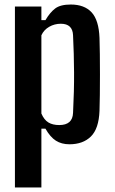

<svg xmlns="http://www.w3.org/2000/svg" viewBox="-20 -629 508 849"><path d="M46 200V-600H163V-540H181Q201 -574 224 -591.5Q247 -609 293 -609Q353 -609 385 -574.5Q417 -540 420 -461Q421 -433 421.5 -390Q422 -347 422 -299.5Q422 -252 421.5 -209Q421 -166 420 -139Q417 -60 382 -25.5Q347 9 287 9Q252 9 227 -7Q202 -23 181 -60H163V200ZM242 -76Q301 -76 303 -130Q308 -226 307.5 -309Q307 -392 303 -473Q301 -524 249 -524Q221 -524 197.5 -510.5Q174 -497 163 -473V-127Q175 -99 194 -87.5Q213 -76 242 -76Z"/></svg>

Font: Big Shoulders Text
Style: Bold
Weight: 700
Designer: Patric King
Foundry: XO Type Co
Version: Version 1.000; ttfautohint (v1.8.2)